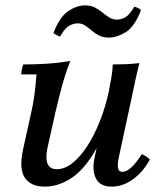

<svg xmlns="http://www.w3.org/2000/svg" viewBox="-20 -680 601 715"><path d="M147 15Q95 15 72.5 -18Q50 -51 66 -124L96 -260Q103 -290 107.5 -321.5Q112 -353 116 -403H59Q59 -411 61.5 -422Q64 -433 67 -440Q106 -440 150 -442.5Q194 -445 242 -453Q231 -427 220 -391Q209 -355 200.5 -320Q192 -285 186 -260L156 -126Q149 -91 157 -70.5Q165 -50 192 -50Q221 -50 249.5 -72.5Q278 -95 304 -134.5Q330 -174 351 -226.5Q372 -279 385 -338H411Q382 -205 339.5 -128Q297 -51 247.5 -18Q198 15 147 15ZM396 15Q353 15 337.5 -15Q322 -45 332 -92L385 -338Q390 -364 394.5 -389.5Q399 -415 400 -440Q426 -440 449.5 -441Q473 -442 499 -445Q492 -416 486 -390Q480 -364 475 -338L422 -92Q417 -69 419.5 -54.5Q422 -40 436 -40Q450 -40 467.5 -55Q485 -70 508 -106Q517 -102 524 -97.5Q531 -93 538 -86Q514 -41 476 -13Q438 15 396 15ZM480 -655Q488 -653 494.5 -650Q501 -647 505 -642Q481 -580 448 -560Q415 -540 386 -540Q364 -540 348.5 -548Q333 -556 321 -566.5Q309 -577 297 -585Q285 -593 270 -593Q254 -593 238 -584.5Q222 -576 204 -544Q197 -546 189.5 -550Q182 -554 179 -557Q202 -617 234 -638.5Q266 -660 297 -660Q318 -660 333.5 -652Q349 -644 361.5 -633.5Q374 -623 387 -615Q400 -607 415 -607Q431 -607 446.5 -615.5Q462 -624 480 -655Z"/></svg>

Font: Poltawski Nowy
Style: Italic
Weight: 400
Italic angle: -12°
Designer: Adam Pótawski, Mateusz Machalski, Borys Kosmynka, Ania Wieluska
Foundry: Capitalics.wtf
Version: Version 1.001;gftools[0.9.25]